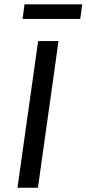

<svg xmlns="http://www.w3.org/2000/svg" viewBox="-20 -882 406 902"><path d="M158.2 0H62L159.2 -689H254.9ZM85.9 -793 95.2 -861.8H366.2L356.9 -793Z"/></svg>

Font: FiraSans-Italic
Style: Italic
Weight: 400
Italic angle: -8°
Designer: Carrois Corporate & Edenspiekermann AG
Foundry: Carrois Corporate GbR & Edenspiekermann AG
Version: Version 3.106;PS 003.106;hotconv 1.0.70;makeotf.lib2.5.58329